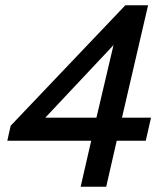

<svg xmlns="http://www.w3.org/2000/svg" viewBox="-20 -710 616 730"><path d="M286.6 0 326.7 -174.8H7.8L20.5 -231.9L456.5 -689.9H543L443.8 -262.7H554.2L534.2 -174.8H423.8L383.8 0ZM152.3 -262.7H346.7L411.6 -538.6Z"/></svg>

Font: HK Grotesk Medium Italic
Style: Regular
Weight: 500
Italic angle: -13°
Designer: Alfredo Marco Pradil and Stefan Peev
Foundry: Hanken Design Co.
Version: Version 1.000;PS 001.000;hotconv 1.0.88;makeotf.lib2.5.64775